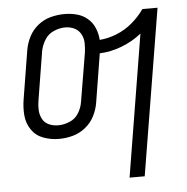

<svg xmlns="http://www.w3.org/2000/svg" viewBox="-53 -590 825 846"><g transform="rotate(-5 360.0 -166.5)"><path d="M486 205H553L674 -530H607Q584 -497 552.5 -470.5Q521 -444 483.5 -429Q446 -414 408 -411Q406 -439 395.5 -464Q385 -489 364.5 -506.5Q344 -524 317.5 -531Q291 -538 262 -538Q232 -538 201.5 -530Q171 -522 145.5 -501.5Q120 -481 105.5 -452.5Q91 -424 86 -394L51 -179Q45 -143 48 -108Q51 -73 70.5 -44.5Q90 -16 123 -4Q156 8 191 8H192Q222 8 252 0Q282 -8 308 -28.5Q334 -49 348.5 -77.5Q363 -106 368 -136L403 -352Q452 -354 500.5 -372.5Q549 -391 589 -423ZM193 -52Q171 -52 152 -60.5Q133 -69 123.5 -87Q114 -105 113 -126.5Q112 -148 116 -170L151 -385Q156 -410 170.5 -433.5Q185 -457 210.5 -468Q236 -479 261 -479Q283 -479 301.5 -470Q320 -461 330 -443Q340 -425 340.5 -403.5Q341 -382 338 -361L302 -146Q298 -120 283.5 -96.5Q269 -73 243.5 -62.5Q218 -52 193 -52Z"/></g></svg>

Font: Iosevka Sparkle Light
Style: Italic
Weight: 300
Italic angle: -9°
Designer: Belleve Invis
Foundry: Belleve Invis
Version: Version 4.5.0; ttfautohint (v1.8.3)